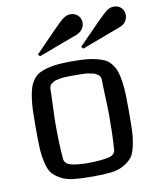

<svg xmlns="http://www.w3.org/2000/svg" viewBox="-87 -840 749 915"><g transform="rotate(-10 288.0 -383.0)"><path d="M60 0ZM286 -60Q355 -62 382.5 -70.5Q410 -79 410 -105Q415 -175 415 -267Q415 -297 412.5 -353.5Q410 -410 410 -437Q410 -445 407.5 -452Q405 -459 399 -463.5Q393 -468 386.5 -471.5Q380 -475 369 -477Q358 -479 350.5 -480.5Q343 -482 329 -482.5Q315 -483 307.5 -483Q300 -483 285.5 -483Q271 -483 263.5 -483Q256 -483 242 -482.5Q228 -482 220.5 -480.5Q213 -479 202 -477Q191 -475 185 -471.5Q179 -468 172.5 -463.5Q166 -459 163.5 -452Q161 -445 161 -437Q161 -410 158.5 -353.5Q156 -297 156 -267Q156 -175 162 -105Q162 -79 190.5 -69.5Q219 -60 286 -60ZM285 7Q231 7 195 3Q159 -1 132.5 -16Q106 -31 92.5 -48Q79 -65 71 -101.5Q63 -138 61.5 -173.5Q60 -209 60 -272Q60 -320 61 -351.5Q62 -383 66.5 -413.5Q71 -444 77.5 -463Q84 -482 96.5 -499Q109 -516 125 -524.5Q141 -533 165 -539.5Q189 -546 217.5 -548.5Q246 -551 285.5 -551Q325 -551 353.5 -548.5Q382 -546 406.5 -539.5Q431 -533 446.5 -524.5Q462 -516 474.5 -499Q487 -482 493.5 -463Q500 -444 504.5 -413.5Q509 -383 510 -351.5Q511 -320 511 -272Q511 -209 509.5 -173.5Q508 -138 500 -101.5Q492 -65 478 -48Q464 -31 438 -16Q412 -1 376 3Q340 7 285 7ZM275 -756Q295 -773 316 -773Q339 -773 353 -758.5Q367 -744 367 -724Q367 -709 358 -695Q349 -681 332 -673Q327 -671 278.5 -653Q230 -635 185 -618L139 -601L131 -611Q256 -741 275 -756ZM485 -756Q504 -773 526 -773Q549 -773 562.5 -758.5Q576 -744 576 -724Q576 -709 567.5 -695Q559 -681 541 -673Q536 -671 487.5 -653Q439 -635 394 -618L349 -601L340 -611Q466 -741 485 -756Z"/></g></svg>

Font: Myanmar Chatu
Style: Regular
Weight: 400
Designer: Danh Hong
Foundry: Google Inc.
Version: Version 2.00 November 20, 2015